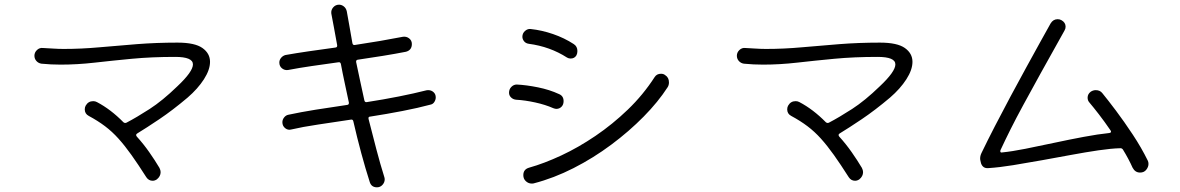

<svg xmlns="http://www.w3.org/2000/svg" viewBox="-20 -785 5040 820"><path d="M650 -19Q641 -13 632 -13Q615 -13 605 -28Q570 -83 541.5 -123Q513 -163 486 -193Q459 -223 428.5 -246Q398 -269 359 -290Q342 -299 342 -318Q342 -327 346 -334Q357 -353 378 -353Q387 -353 394 -349Q453 -318 507 -263Q513 -258 520 -261Q564 -284 619 -319.5Q674 -355 737 -416Q804 -479 804 -510Q804 -542 728 -542Q628 -542 543.5 -534Q459 -526 384.5 -517.5Q310 -509 239 -509Q219 -509 198 -510Q177 -511 157 -513Q144 -515 135.5 -524.5Q127 -534 127 -547Q127 -561 138 -571.5Q149 -582 164 -580Q186 -579 208 -577.5Q230 -576 252 -576Q327 -576 404.5 -583Q482 -590 565 -596.5Q648 -603 738 -603Q812 -603 844.5 -580Q877 -557 877 -521Q877 -487 851 -446.5Q825 -406 781 -368Q717 -314 660.5 -276Q604 -238 566 -215Q558 -210 564 -202Q593 -170 617.5 -135Q642 -100 661 -68Q666 -58 666 -50Q666 -32 650 -19Z M1590 15Q1566 15 1559 -8Q1541 -64 1523 -130.5Q1505 -197 1489 -267Q1487 -276 1478 -274Q1405 -263 1338 -253Q1271 -243 1224 -232Q1210 -228 1198 -237.5Q1186 -247 1186 -263Q1186 -274 1193.5 -283.5Q1201 -293 1212 -295Q1263 -306 1328 -316.5Q1393 -327 1463 -337Q1471 -338 1470 -347Q1461 -390 1452 -431.5Q1443 -473 1436 -511Q1434 -521 1425 -519Q1367 -511 1312 -503Q1257 -495 1210 -486Q1196 -484 1184.5 -493Q1173 -502 1173 -518Q1173 -529 1180.5 -538Q1188 -547 1199 -550Q1244 -558 1299 -566Q1354 -574 1413 -582Q1421 -583 1420 -592Q1413 -632 1406.5 -666Q1400 -700 1395 -727Q1393 -742 1403 -753.5Q1413 -765 1428 -765Q1439 -765 1448.5 -757.5Q1458 -750 1461 -737Q1466 -710 1472 -675.5Q1478 -641 1485 -601Q1487 -591 1496 -593Q1550 -601 1602.5 -610Q1655 -619 1701 -628Q1716 -630 1727.5 -621Q1739 -612 1739 -597Q1739 -571 1714 -564Q1668 -555 1615.5 -546.5Q1563 -538 1508 -530Q1500 -529 1501 -520Q1509 -481 1518 -440Q1527 -399 1536 -357Q1538 -347 1547 -349Q1618 -360 1683.5 -373Q1749 -386 1800 -399Q1803 -400 1809 -400Q1822 -400 1831.5 -391.5Q1841 -383 1841 -369Q1841 -359 1835 -349.5Q1829 -340 1818 -338Q1766 -324 1699 -311Q1632 -298 1561 -287Q1552 -287 1554 -277Q1571 -210 1587.5 -147Q1604 -84 1621 -30Q1622 -27 1622.5 -24.5Q1623 -22 1623 -19Q1623 -6 1613.5 4.5Q1604 15 1590 15Z M2402 -539Q2329 -586 2238 -598Q2225 -600 2218 -609Q2211 -618 2211 -628Q2211 -643 2222.5 -653Q2234 -663 2247 -661Q2294 -656 2342 -639.5Q2390 -623 2430 -597Q2446 -587 2446 -567Q2446 -557 2442 -549Q2434 -535 2417 -535Q2409 -535 2402 -539ZM2260 -2Q2257 -1 2251 -1Q2237 -1 2226 -11Q2215 -21 2215 -37Q2215 -62 2240 -69Q2304 -87 2377 -121Q2450 -155 2523 -204.5Q2596 -254 2661.5 -317Q2727 -380 2776 -456Q2785 -470 2803 -470Q2814 -470 2821 -464Q2837 -454 2837 -433Q2837 -421 2831 -412Q2791 -350 2729 -287Q2667 -224 2590.5 -167Q2514 -110 2429.5 -67Q2345 -24 2260 -2ZM2343 -323Q2309 -338 2265.5 -347.5Q2222 -357 2185 -359Q2172 -360 2163 -368.5Q2154 -377 2154 -389Q2154 -404 2164 -414Q2174 -424 2187 -424Q2228 -422 2277.5 -412Q2327 -402 2368 -383Q2387 -375 2387 -353Q2387 -338 2378 -329Q2369 -320 2356 -320Q2351 -320 2343 -323Z M3650 -19Q3641 -13 3632 -13Q3615 -13 3605 -28Q3570 -83 3541.5 -123Q3513 -163 3486 -193Q3459 -223 3428.5 -246Q3398 -269 3359 -290Q3342 -299 3342 -318Q3342 -327 3346 -334Q3357 -353 3378 -353Q3387 -353 3394 -349Q3453 -318 3507 -263Q3513 -258 3520 -261Q3564 -284 3619 -319.5Q3674 -355 3737 -416Q3804 -479 3804 -510Q3804 -542 3728 -542Q3628 -542 3543.5 -534Q3459 -526 3384.5 -517.5Q3310 -509 3239 -509Q3219 -509 3198 -510Q3177 -511 3157 -513Q3144 -515 3135.5 -524.5Q3127 -534 3127 -547Q3127 -561 3138 -571.5Q3149 -582 3164 -580Q3186 -579 3208 -577.5Q3230 -576 3252 -576Q3327 -576 3404.5 -583Q3482 -590 3565 -596.5Q3648 -603 3738 -603Q3812 -603 3844.5 -580Q3877 -557 3877 -521Q3877 -487 3851 -446.5Q3825 -406 3781 -368Q3717 -314 3660.5 -276Q3604 -238 3566 -215Q3558 -210 3564 -202Q3593 -170 3617.5 -135Q3642 -100 3661 -68Q3666 -58 3666 -50Q3666 -32 3650 -19Z M4849 -48Q4828 -48 4817 -69Q4800 -107 4776 -146Q4772 -152 4765 -152Q4726 -151 4671.5 -143Q4617 -135 4555 -123.5Q4493 -112 4429 -100.5Q4365 -89 4306.5 -79.5Q4248 -70 4201 -67Q4178 -65 4170 -87Q4169 -92 4167.5 -97.5Q4166 -103 4166 -108Q4166 -120 4172 -132Q4197 -184 4229 -246Q4261 -308 4295.5 -372.5Q4330 -437 4363 -497Q4396 -557 4423 -606Q4450 -655 4467 -685Q4478 -703 4497 -703Q4506 -703 4513 -699Q4531 -689 4531 -671Q4531 -662 4526 -654Q4467 -549 4424.5 -472Q4382 -395 4350.5 -337Q4319 -279 4296 -233Q4273 -187 4253 -144Q4252 -142 4252 -140Q4252 -132 4260 -134Q4301 -138 4359 -149.5Q4417 -161 4482 -175Q4547 -189 4608.5 -200.5Q4670 -212 4718 -217Q4729 -219 4723 -228Q4697 -266 4673 -297Q4649 -328 4632 -348Q4625 -356 4625 -368Q4625 -383 4638 -393Q4648 -400 4660 -400Q4678 -400 4688 -387Q4711 -359 4746 -312.5Q4781 -266 4818 -210Q4855 -154 4882 -99Q4885 -93 4885 -85Q4885 -72 4875.5 -60Q4866 -48 4849 -48Z"/></svg>

Font: Kiwi Maru Light
Style: Regular
Weight: 300
Designer: Hiroki-Chan
Version: Version 1.100